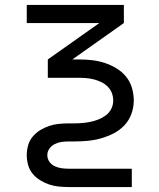

<svg xmlns="http://www.w3.org/2000/svg" viewBox="-20 -540 640 775"><path d="M258 215Q238 215 217.5 213Q197 211 178 204.5Q159 198 142 187.5Q125 177 112 161.5Q99 146 93.5 126Q88 106 88 86Q88 66 93.5 46.5Q99 27 112 11.5Q125 -4 142 -14.5Q159 -25 178 -31.5Q197 -38 217.5 -40Q238 -42 258 -42H279Q296 -42 313 -43.5Q330 -45 346.5 -48.5Q363 -52 379 -58.5Q395 -65 408.5 -75.5Q422 -86 429.5 -101.5Q437 -117 437 -134Q437 -150 431.5 -164.5Q426 -179 415 -190Q404 -201 390 -208Q376 -215 361 -219Q346 -223 330.5 -224.5Q315 -226 300 -226H173V-300L381 -447H88V-520H480V-447L272 -300H300Q326 -300 352 -297Q378 -294 402.5 -286Q427 -278 449.5 -264.5Q472 -251 488.5 -231Q505 -211 512.5 -185.5Q520 -160 520 -134Q520 -107 510.5 -80.5Q501 -54 482 -34Q463 -14 438.5 -1.5Q414 11 387.5 18.5Q361 26 333.5 28.5Q306 31 279 31H258Q243 31 228.5 33Q214 35 201 41.5Q188 48 179.5 60Q171 72 171 86Q171 101 179.5 113Q188 125 201 131Q214 137 228.5 139Q243 141 258 141H512V215Z"/></svg>

Font: Iosevka Aile
Style: Regular
Weight: 400
Designer: Belleve Invis
Foundry: Belleve Invis
Version: Version 28.0.1; ttfautohint (v1.8.4)